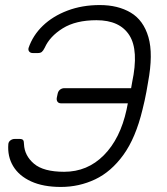

<svg xmlns="http://www.w3.org/2000/svg" viewBox="-20 -730 660 760"><path d="M221 10Q151 10 103 -12Q55 -34 32 -72.5Q9 -111 13 -160Q14 -169 21.5 -174.5Q29 -180 38 -180H58Q68 -180 71.5 -175.5Q75 -171 75 -159Q77 -114 114.5 -82Q152 -50 234 -50Q326 -50 391 -115.5Q456 -181 481 -296L486 -321H222Q212 -321 207.5 -327.5Q203 -334 205 -344L208 -358Q210 -369 217.5 -375Q225 -381 235 -381H499L503 -404Q530 -531 492 -590.5Q454 -650 362 -650Q280 -650 228.5 -618Q177 -586 157 -541Q151 -529 145.5 -524.5Q140 -520 130 -520H110Q101 -520 96 -525.5Q91 -531 93 -540Q110 -590 149.5 -628Q189 -666 247 -688Q305 -710 375 -710Q447 -710 497.5 -680Q548 -650 567.5 -583Q587 -516 566 -404Q563 -384 559.5 -366.5Q556 -349 552.5 -332Q549 -315 544 -296Q517 -184 468.5 -117Q420 -50 356.5 -20Q293 10 221 10Z"/></svg>

Font: Rubik Light
Style: Italic
Weight: 300
Italic angle: -12°
Designer: Hubert and Fischer
Foundry: Hubert and Fischer
Version: Version 2.300;gftools[0.9.30]